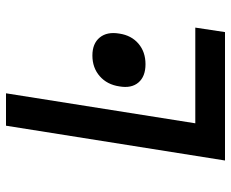

<svg xmlns="http://www.w3.org/2000/svg" viewBox="-85 -685 770 640"><g transform="rotate(-90 300.0 -365.0)"><path d="M85 0 201 -730H309L209 -99H528L513 0ZM406 -265Q365 -265 345 -288.5Q325 -312 332 -352Q338 -393 366 -417.5Q394 -442 435 -442Q475 -442 495 -417.5Q515 -393 508 -352Q502 -312 474.5 -288.5Q447 -265 406 -265Z"/></g></svg>

Font: NKDuy Mono SemiBold
Style: Italic
Weight: 600
Italic angle: -9°
Monospace: yes
Designer: NKDuy
Foundry: NKDuy
Version: Version 2.251; ttfautohint (v1.8.4.7-5d5b)